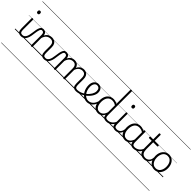

<svg xmlns="http://www.w3.org/2000/svg" viewBox="221 -2683 4851 4851"><g transform="rotate(45 2647.0 -257.5)"><path d="M237 17Q199 17 173.5 6.5Q148 -4 133.5 -24Q119 -44 113 -72.5Q107 -101 107 -137V-496Q107 -506 113 -510.5Q119 -515 132 -515Q146 -515 152.5 -510.5Q159 -506 159 -496V-137Q159 -82 175.5 -56.5Q192 -31 243 -31Q252 -31 256.5 -23.5Q261 -16 260.5 -7Q260 2 254.5 9.5Q249 17 237 17ZM133 -683Q111 -683 100 -695.5Q89 -708 89 -732Q89 -757 100 -769.5Q111 -782 133 -782Q154 -782 165 -769.5Q176 -757 176 -732Q177 -707 165.5 -695Q154 -683 133 -683ZM0 476H300V486H0ZM0 -20H300V0H0ZM0 -505H300V-500H0ZM0 -996H300V-986H0Z M235 17Q226 17 221.5 9.5Q217 2 217.5 -7Q218 -16 224 -23.5Q230 -31 241 -31Q272 -31 294.5 -45.5Q317 -60 334 -87.5Q351 -115 361.5 -155Q372 -195 378 -247Q386 -318 396.5 -369Q407 -420 422.5 -452Q438 -484 460.5 -499.5Q483 -515 516 -515Q525 -515 529.5 -508Q534 -501 533.5 -491.5Q533 -482 528 -474.5Q523 -467 514 -467Q496 -467 483 -455.5Q470 -444 460 -419Q450 -394 442.5 -354Q435 -314 428 -257Q421 -186 405.5 -134.5Q390 -83 366 -49Q342 -15 309.5 1Q277 17 235 17ZM300 476H400V486H300ZM300 -20H400V0H300ZM300 -505H400V-500H300ZM300 -996H400V-986H300Z M1059 17Q1022 17 997.5 6.5Q973 -4 959 -24Q945 -44 938.5 -72.5Q932 -101 932 -137V-326Q932 -371 920 -403Q908 -435 881.5 -452Q855 -469 812 -469Q785 -469 757.5 -461Q730 -453 706.5 -435Q683 -417 664.5 -387.5Q646 -358 634 -314V-4Q634 6 627.5 10.5Q621 15 607 15Q594 15 588 10.5Q582 6 582 -4V-374Q582 -424 565 -445.5Q548 -467 514 -467Q503 -467 497.5 -474.5Q492 -482 492.5 -491.5Q493 -501 499 -508Q505 -515 516 -515Q544 -515 564.5 -507Q585 -499 599.5 -484.5Q614 -470 622 -450Q630 -430 632 -405V-401Q648 -435 669 -457.5Q690 -480 715 -493.5Q740 -507 766.5 -513Q793 -519 819 -519Q867 -519 904.5 -500Q942 -481 964 -440.5Q986 -400 986 -334V-137Q986 -82 1001.5 -56.5Q1017 -31 1065 -31Q1074 -31 1079 -23.5Q1084 -16 1083.5 -7Q1083 2 1077 9.5Q1071 17 1059 17ZM400 476H1121V486H400ZM400 -20H1121V0H400ZM400 -505H1121V-500H400ZM400 -996H1121V-986H400Z M1056 17Q1047 17 1042.5 9.5Q1038 2 1038.5 -7Q1039 -16 1045 -23.5Q1051 -31 1062 -31Q1093 -31 1115.5 -45.5Q1138 -60 1155 -87.5Q1172 -115 1182.5 -155Q1193 -195 1199 -247Q1207 -318 1217.5 -369Q1228 -420 1243.5 -452Q1259 -484 1281.5 -499.5Q1304 -515 1337 -515Q1346 -515 1350.5 -508Q1355 -501 1354.5 -491.5Q1354 -482 1349 -474.5Q1344 -467 1335 -467Q1317 -467 1304 -455.5Q1291 -444 1281 -419Q1271 -394 1263.5 -354Q1256 -314 1249 -257Q1242 -186 1226.5 -134.5Q1211 -83 1187 -49Q1163 -15 1130.5 1Q1098 17 1056 17ZM1121 476H1221V486H1121ZM1121 -20H1221V0H1121ZM1121 -505H1221V-500H1121ZM1121 -996H1221V-986H1121Z M1428 15Q1415 15 1409 10.5Q1403 6 1403 -4V-374Q1403 -424 1386 -445.5Q1369 -467 1335 -467Q1324 -467 1318 -474.5Q1312 -482 1312.5 -491.5Q1313 -501 1319 -508Q1325 -515 1337 -515Q1365 -515 1386 -507Q1407 -499 1421 -484Q1435 -469 1443 -449Q1451 -429 1453 -405V-402Q1469 -438 1490.5 -460.5Q1512 -483 1535.5 -496Q1559 -509 1583.5 -514Q1608 -519 1630 -519Q1675 -519 1711.5 -500Q1748 -481 1769.5 -440.5Q1791 -400 1791 -334V-4Q1791 6 1784.5 10.5Q1778 15 1764 15Q1750 15 1744 10.5Q1738 6 1738 -4V-326Q1738 -371 1726.5 -403Q1715 -435 1689.5 -452Q1664 -469 1622 -469Q1598 -469 1573 -461Q1548 -453 1525.5 -435.5Q1503 -418 1485 -388.5Q1467 -359 1455 -316V-4Q1455 6 1448.5 10.5Q1442 15 1428 15ZM2198 17Q2161 17 2136.5 6.5Q2112 -4 2097.5 -24Q2083 -44 2077 -72.5Q2071 -101 2071 -137V-326Q2071 -371 2059.5 -403Q2048 -435 2023 -452Q1998 -469 1957 -469Q1930 -469 1903 -460Q1876 -451 1852 -431Q1828 -411 1809.5 -377Q1791 -343 1780 -292H1756Q1763 -355 1783 -398Q1803 -441 1832 -468Q1861 -495 1895.5 -507Q1930 -519 1965 -519Q2010 -519 2045.5 -500Q2081 -481 2102.5 -440.5Q2124 -400 2124 -334V-137Q2124 -82 2140 -56.5Q2156 -31 2204 -31Q2213 -31 2217.5 -23.5Q2222 -16 2221.5 -7Q2221 2 2215 9.5Q2209 17 2198 17ZM1221 476H2260V486H1221ZM1221 -20H2260V0H1221ZM1221 -505H2260V-500H1221ZM1221 -996H2260V-986H1221Z M2198 17Q2185 17 2179.5 9.5Q2174 2 2175.5 -7Q2177 -16 2184.5 -23.5Q2192 -31 2204 -31Q2260 -31 2314 -52Q2368 -73 2412 -105Q2420 -110 2426.5 -107Q2433 -104 2437.5 -96.5Q2442 -89 2442 -80.5Q2442 -72 2435 -67Q2401 -43 2361 -24Q2321 -5 2279.5 6Q2238 17 2198 17ZM2260 476V486ZM2260 -20V0ZM2260 -505V-500ZM2260 -996V-986Z M2415 -106Q2438 -122 2458.5 -140.5Q2479 -159 2496 -180Q2520 -207 2537 -236.5Q2554 -266 2563.5 -295.5Q2573 -325 2573 -355Q2573 -414 2547 -442Q2521 -470 2475 -470Q2465 -470 2459.5 -477.5Q2454 -485 2455 -494.5Q2456 -504 2462 -511.5Q2468 -519 2479 -519Q2532 -519 2565 -496.5Q2598 -474 2613 -437Q2628 -400 2628 -358Q2628 -324 2616.5 -288.5Q2605 -253 2584 -218.5Q2563 -184 2534 -152Q2515 -129 2491.5 -108Q2468 -87 2443 -69ZM2260 476H2704V486H2260ZM2260 -20H2704V0H2260ZM2260 -505H2704V-500H2260ZM2260 -996H2704V-986H2260Z M2589 17Q2542 17 2501.5 0Q2461 -17 2427.5 -48Q2394 -79 2369.5 -121.5Q2345 -164 2332 -214.5Q2319 -265 2319 -321Q2319 -364 2330.5 -400.5Q2342 -437 2364 -463.5Q2386 -490 2415 -504.5Q2444 -519 2479 -519Q2490 -519 2495 -511.5Q2500 -504 2499 -494.5Q2498 -485 2492 -477.5Q2486 -470 2475 -470Q2453 -470 2435 -459.5Q2417 -449 2403.5 -429.5Q2390 -410 2382 -383Q2374 -356 2374 -323Q2374 -257 2391.5 -203.5Q2409 -150 2439.5 -111.5Q2470 -73 2509 -52.5Q2548 -32 2590 -32Q2638 -32 2678 -55Q2718 -78 2746.5 -119Q2775 -160 2790 -216Q2792 -224 2801 -225.5Q2810 -227 2817.5 -222.5Q2825 -218 2823 -208Q2812 -156 2790 -114.5Q2768 -73 2737 -43.5Q2706 -14 2668.5 1.5Q2631 17 2589 17ZM2704 476V486ZM2704 -20V0ZM2704 -505V-500ZM2704 -996V-986Z M2981 17Q2926 17 2882 -12Q2838 -41 2813 -98Q2788 -155 2788 -238Q2788 -288 2797.5 -331Q2807 -374 2826 -408.5Q2845 -443 2873 -467.5Q2901 -492 2937.5 -505.5Q2974 -519 3019 -519Q3052 -519 3085 -509Q3118 -499 3151 -480V-982Q3151 -992 3157.5 -996.5Q3164 -1001 3178 -1001Q3191 -1001 3197 -996.5Q3203 -992 3203 -982V-129Q3203 -73 3220.5 -52Q3238 -31 3289 -31Q3298 -31 3302 -23.5Q3306 -16 3305.5 -7Q3305 2 3299.5 9.5Q3294 17 3283 17Q3251 17 3227 10Q3203 3 3187.5 -11Q3172 -25 3163.5 -45.5Q3155 -66 3153 -92V-96Q3131 -50 3101 -25Q3071 0 3040 8.5Q3009 17 2981 17ZM2991 -33Q3023 -33 3053 -47Q3083 -61 3108.5 -93Q3134 -125 3151 -181V-428Q3116 -452 3083.5 -461Q3051 -470 3019 -470Q2987 -470 2959.5 -460.5Q2932 -451 2910.5 -432Q2889 -413 2874.5 -385.5Q2860 -358 2852 -322Q2844 -286 2844 -242Q2844 -180 2860.5 -133Q2877 -86 2909.5 -59.5Q2942 -33 2991 -33ZM2704 476H3345V486H2704ZM2704 -20H3345V0H2704ZM2704 -505H3345V-500H2704ZM2704 -996H3345V-986H2704Z M3280 17Q3269 17 3263.5 9.5Q3258 2 3258.5 -7Q3259 -16 3266 -23.5Q3273 -31 3286 -31Q3323 -31 3354 -43Q3385 -55 3409 -75Q3433 -95 3451 -120Q3469 -145 3479 -172Q3483 -183 3492 -182.5Q3501 -182 3507 -174.5Q3513 -167 3510 -157Q3499 -124 3479 -93Q3459 -62 3430.5 -37Q3402 -12 3364 2.5Q3326 17 3280 17ZM3345 476V486ZM3345 -20V0ZM3345 -505V-500ZM3345 -996V-986Z M3607 17Q3569 17 3543.5 6.5Q3518 -4 3503.5 -24Q3489 -44 3483 -72.5Q3477 -101 3477 -137V-496Q3477 -506 3483 -510.5Q3489 -515 3502 -515Q3516 -515 3522.5 -510.5Q3529 -506 3529 -496V-137Q3529 -82 3545.5 -56.5Q3562 -31 3613 -31Q3622 -31 3626.5 -23.5Q3631 -16 3630.5 -7Q3630 2 3624.5 9.5Q3619 17 3607 17ZM3503 -683Q3481 -683 3470 -695.5Q3459 -708 3459 -732Q3459 -757 3470 -769.5Q3481 -782 3503 -782Q3524 -782 3535 -769.5Q3546 -757 3546 -732Q3547 -707 3535.5 -695Q3524 -683 3503 -683ZM3345 476H3670V486H3345ZM3345 -20H3670V0H3345ZM3345 -505H3670V-500H3345ZM3345 -996H3670V-986H3345Z M3605 17Q3594 17 3588.5 9.5Q3583 2 3583.5 -7Q3584 -16 3591 -23.5Q3598 -31 3611 -31Q3644 -31 3670.5 -43Q3697 -55 3716 -76Q3735 -97 3745.5 -125Q3756 -153 3757 -186Q3758 -198 3767 -201.5Q3776 -205 3784.5 -201.5Q3793 -198 3792 -186Q3791 -142 3776.5 -104.5Q3762 -67 3737.5 -40Q3713 -13 3679 2Q3645 17 3605 17ZM3670 476V486ZM3670 -20V0ZM3670 -505V-500ZM3670 -996V-986Z M3947 17Q3892 17 3848 -12Q3804 -41 3779 -98Q3754 -155 3754 -238Q3754 -288 3763.5 -331Q3773 -374 3792 -408.5Q3811 -443 3838.5 -467.5Q3866 -492 3902.5 -505.5Q3939 -519 3984 -519Q4022 -519 4058.5 -506.5Q4095 -494 4131 -470V-419Q4091 -449 4056 -459.5Q4021 -470 3985 -470Q3953 -470 3925.5 -460.5Q3898 -451 3876.5 -432Q3855 -413 3840.5 -385.5Q3826 -358 3818 -322Q3810 -286 3810 -242Q3810 -180 3826.5 -133Q3843 -86 3875.5 -59.5Q3908 -33 3957 -33Q3991 -33 4023 -49Q4055 -65 4081.5 -101.5Q4108 -138 4125 -202L4143 -159Q4122 -85 4088.5 -47Q4055 -9 4017.5 4Q3980 17 3947 17ZM4243 17Q4209 17 4185 7Q4161 -3 4146 -22Q4131 -41 4123.5 -69Q4116 -97 4116 -132V-495Q4116 -506 4123 -510.5Q4130 -515 4144 -515Q4157 -515 4163 -510.5Q4169 -506 4169 -496V-133Q4169 -81 4186 -56Q4203 -31 4249 -31Q4256 -31 4260 -23.5Q4264 -16 4263.5 -7Q4263 2 4258.5 9.5Q4254 17 4243 17ZM3670 476H4305V486H3670ZM3670 -20H4305V0H3670ZM3670 -505H4305V-500H3670ZM3670 -996H4305V-986H3670Z M4240 17Q4229 17 4223.5 9.5Q4218 2 4218.5 -7Q4219 -16 4226 -23.5Q4233 -31 4246 -31Q4283 -31 4315.5 -42.5Q4348 -54 4374.5 -74Q4401 -94 4420 -121.5Q4439 -149 4449 -182Q4452 -193 4461.5 -192Q4471 -191 4477.5 -184Q4484 -177 4481 -167Q4469 -125 4447 -91.5Q4425 -58 4393.5 -33.5Q4362 -9 4323 4Q4284 17 4240 17ZM4305 476V486ZM4305 -20V0ZM4305 -505V-500ZM4305 -996V-986Z M4629 17Q4578 17 4542.5 2Q4507 -13 4485.5 -41.5Q4464 -70 4453.5 -110Q4443 -150 4443 -201V-452H4352Q4341 -452 4337 -458Q4333 -464 4333 -476Q4333 -489 4337 -494.5Q4341 -500 4352 -500H4443V-711Q4443 -721 4449.5 -725.5Q4456 -730 4469 -730Q4482 -730 4489 -725.5Q4496 -721 4496 -711V-500H4637Q4648 -500 4652.5 -494.5Q4657 -489 4657 -476Q4657 -464 4652.5 -458Q4648 -452 4637 -452H4496V-213Q4496 -175 4502 -142Q4508 -109 4523.5 -84.5Q4539 -60 4566 -45.5Q4593 -31 4636 -31Q4646 -31 4651 -23.5Q4656 -16 4655.5 -7Q4655 2 4648.5 9.5Q4642 17 4629 17ZM4305 476H4693V486H4305ZM4305 -20H4693V0H4305ZM4305 -505H4693V-500H4305ZM4305 -996H4693V-986H4305Z M4628 17Q4617 17 4611.5 9.5Q4606 2 4606.5 -7Q4607 -16 4614 -23.5Q4621 -31 4634 -31Q4667 -31 4693.5 -43Q4720 -55 4739 -76Q4758 -97 4768.5 -125Q4779 -153 4780 -186Q4781 -198 4790 -201.5Q4799 -205 4807.5 -201.5Q4816 -198 4815 -186Q4814 -142 4799.5 -104.5Q4785 -67 4760.5 -40Q4736 -13 4702 2Q4668 17 4628 17ZM4693 476V486ZM4693 -20V0ZM4693 -505V-500ZM4693 -996V-986Z M5001 19Q4933 19 4882.5 -15.5Q4832 -50 4804.5 -110.5Q4777 -171 4777 -250Q4777 -310 4793.5 -359Q4810 -408 4840.5 -444Q4871 -480 4911.5 -499.5Q4952 -519 5001 -519Q5067 -519 5117 -485Q5167 -451 5195.5 -390Q5224 -329 5224 -250Q5224 -202 5213.5 -161Q5203 -120 5184 -87Q5165 -54 5138 -30Q5111 -6 5076.5 6.5Q5042 19 5001 19ZM5001 -31Q5040 -31 5071 -46.5Q5102 -62 5123.5 -91.5Q5145 -121 5157 -161.5Q5169 -202 5169 -250Q5169 -315 5148.5 -364.5Q5128 -414 5090.5 -441.5Q5053 -469 5001 -469Q4962 -469 4930.5 -453.5Q4899 -438 4877.5 -409Q4856 -380 4844 -339.5Q4832 -299 4832 -250Q4832 -185 4852.5 -135.5Q4873 -86 4911 -58.5Q4949 -31 5001 -31ZM4693 476H5294V486H4693ZM4693 -20H5294V0H4693ZM4693 -505H5294V-500H4693ZM4693 -996H5294V-986H4693Z"/></g></svg>

Font: Playwrite PL Guides
Style: Regular
Weight: 400
Designer: Veronika Burian, José Scaglione
Foundry: TypeTogether
Version: Version 1.003